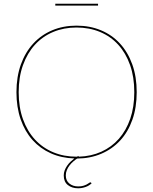

<svg xmlns="http://www.w3.org/2000/svg" viewBox="-20 -846 824 1033"><path d="M466 135Q468 135 470 137L473 140Q460 153 440.5 160Q421 167 400 167Q367 167 345 149.5Q323 132 323 98Q323 83.5 328 70.5Q333 57.5 341 45.8Q349 34 359.2 24.2Q369.5 14.5 380 6.5Q311 4.5 253.8 -21Q196.5 -46.5 155.2 -92.5Q114 -138.5 91.2 -203.8Q68.5 -269 68.5 -350Q68.5 -432.5 92.2 -498.8Q116 -565 158.8 -611.5Q201.5 -658 260.8 -683Q320 -708 391.5 -708Q463.5 -708 523 -683.2Q582.5 -658.5 625.2 -612Q668 -565.5 691.8 -499.2Q715.5 -433 715.5 -350Q715.5 -267.5 692.2 -201.8Q669 -136 626.5 -90Q584 -44 525 -18.8Q466 6.5 395 7Q385 13.5 374.2 22.8Q363.5 32 354.5 43.5Q345.5 55 339.8 68.8Q334 82.5 334 98Q334 126 353.2 141.5Q372.5 157 401 157Q417 157 428.2 153.5Q439.5 150 447 146Q454.5 142 459 138.5Q463.5 135 466 135ZM702.5 -350Q702.5 -431.5 679.8 -496Q657 -560.5 616 -605.5Q575 -650.5 517.8 -674.2Q460.5 -698 391.5 -698Q323.5 -698 266.5 -674.2Q209.5 -650.5 168.2 -605.5Q127 -560.5 103.8 -496Q80.5 -431.5 80.5 -350Q80.5 -268.5 103.8 -204.2Q127 -140 168.2 -95.2Q209.5 -50.5 266.5 -26.8Q323.5 -3 391.5 -3H394.5L401 -7L404 -3Q470.5 -5 525.2 -29.8Q580 -54.5 619.5 -99.2Q659 -144 680.8 -207.2Q702.5 -270.5 702.5 -350ZM277.5 -826H507.5V-816H277.5Z"/></svg>

Font: Lato Hairline
Style: Regular
Weight: 100
Designer: Lukasz Dziedzic
Foundry: tyPoland Lukasz Dziedzic
Version: Version 2.007; 2014-02-27